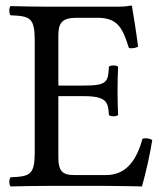

<svg xmlns="http://www.w3.org/2000/svg" viewBox="-20 -669 597 691"><path d="M281 -361H190V-541C190 -585 202 -605 256 -605H331C406 -605 422 -565 444 -496C456 -494 467 -496 477 -501C472 -542 457 -638 455 -646C455 -648 454 -649 451 -649C434 -646 426 -645 402 -645H147C117 -645 58 -646 18 -647C12 -641 12 -620 18 -614C88 -611 105 -606 105 -523V-122C105 -39 88 -34 18 -31C12 -25 12 -4 18 2C55 1 115 0 148 0H363C411 0 491 2 491 2C505 -48 520 -114 528 -165C518 -171 506 -173 493 -170C473 -98 438 -39 362 -39H246C204 -39 190 -55 190 -102V-323H281C366 -323 369 -300 372 -255C378 -249 399 -249 405 -255C404 -281 403 -309 403 -343C403 -371 404 -405 405 -429C399 -435 378 -435 372 -429C369 -374 366 -361 281 -361Z"/></svg>

Font: Libertinus Math
Style: Regular
Weight: 400
Designer: Philipp H. Poll, Khaled Hosny
Foundry: Caleb Maclennan
Version: Version 7.050;RELEASE